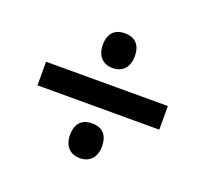

<svg xmlns="http://www.w3.org/2000/svg" viewBox="-92 -707 762 711"><g transform="rotate(20 288.5 -352.0)"><path d="M287 -461C321 -461 350 -482 350 -530C350 -581 321 -598 287 -598C253 -598 224 -581 224 -530C224 -482 253 -461 287 -461ZM48 -306H528V-399H48ZM287 -106C321 -106 350 -127 350 -175C350 -226 321 -243 287 -243C253 -243 224 -226 224 -175C224 -127 253 -106 287 -106Z"/></g></svg>

Font: Noto Sans Syriac SemiBold
Style: Regular
Weight: 600
Designer: Patrick Giasson and the Monotype Design Team
Foundry: Monotype Imaging Inc.
Version: Version 3.000